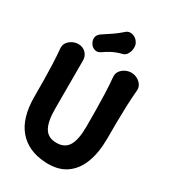

<svg xmlns="http://www.w3.org/2000/svg" viewBox="-215 -995 997 1119"><g transform="rotate(30 283.5 -435.0)"><path d="M97 -677Q127 -677 147 -657Q167 -637 167 -607Q167 -549 167 -497Q167 -445 167 -393.5Q167 -342 167 -284Q167 -196 191.5 -155Q216 -114 272 -114Q328 -114 352.5 -155Q377 -196 377 -284Q377 -342 376.5 -396Q376 -450 374 -504Q372 -558 367 -615Q366 -636 377.5 -652Q389 -668 408 -677.5Q427 -687 447 -687Q468 -687 486.5 -677.5Q505 -668 516.5 -652Q528 -636 527 -615Q522 -558 520 -504Q518 -450 517.5 -396Q517 -342 517 -284Q517 -189 490.5 -120Q464 -51 409.5 -15Q355 21 271 16Q154 9 90.5 -66Q27 -141 27 -284Q27 -342 26.5 -393.5Q26 -445 24 -496.5Q22 -548 17 -605Q16 -626 27.5 -642Q39 -658 58 -667.5Q77 -677 97 -677ZM236 -703Q217 -689 197 -694.5Q177 -700 165 -720L164 -722Q154 -741 157.5 -759Q161 -777 180 -790Q209 -809 238 -828.5Q267 -848 294 -872Q306 -884 321 -885.5Q336 -887 351 -880Q366 -873 376 -859L380 -853Q389 -839 388 -817.5Q387 -796 376.5 -778Q366 -760 349 -756Q313 -747 285.5 -733Q258 -719 236 -703Z"/></g></svg>

Font: Winky Sans SemiBold
Style: Regular
Weight: 600
Designer: Simon Atzbach
Foundry: typofactur
Version: Version 1.205